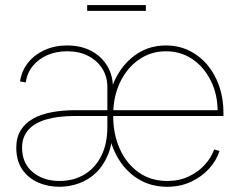

<svg xmlns="http://www.w3.org/2000/svg" viewBox="-20 -713 928 743"><path d="M210 9.8Q165 9.8 127 -7.1Q88.9 -23.9 65.9 -57.6Q43 -91.3 43 -141.6Q43 -181.2 60.1 -208.7Q77.1 -236.3 107.9 -253.7Q138.7 -271 180.4 -278.8Q222.2 -286.6 271.5 -286.6H831.1L822.3 -280.3Q822.3 -347.2 796.1 -400.1Q770 -453.1 724.9 -483.9Q679.7 -514.6 622.1 -514.6Q564 -514.6 517.6 -482.4Q471.2 -450.2 444.6 -394.5Q418 -338.9 418 -267.1V-265.1Q418 -193.8 443.6 -136.7Q469.2 -79.6 516.4 -46.1Q563.5 -12.7 627 -12.7Q673.8 -12.7 710.7 -30.3Q747.6 -47.9 772.7 -75.7Q797.9 -103.5 808.6 -134.3L829.6 -128.9Q817.9 -92.3 789.6 -60.8Q761.2 -29.3 719.7 -9.8Q678.2 9.8 627 9.8Q562.5 9.8 512.7 -21.7Q462.9 -53.2 432.6 -108.2Q402.3 -163.1 396.5 -233.9V-293.9Q402.3 -364.3 432.6 -419.2Q462.9 -474.1 511.7 -505.6Q560.5 -537.1 622.1 -537.1Q670.9 -537.1 711.7 -517.3Q752.4 -497.6 782.2 -462.2Q812 -426.8 828.4 -379.4Q844.7 -332 844.7 -276.4V-264.2H271.5Q204.1 -264.2 158.2 -250.5Q112.3 -236.8 88.9 -209.5Q65.4 -182.1 65.4 -141.6Q65.4 -81.1 106.7 -46.9Q147.9 -12.7 210 -12.7Q264.2 -12.7 305.9 -37.4Q347.7 -62 371.6 -108.9Q395.5 -155.8 395.5 -222.7V-375Q395.5 -416 376 -447.3Q356.4 -478.5 321.3 -496.6Q286.1 -514.6 239.3 -514.6Q196.8 -514.6 162.4 -499.3Q127.9 -483.9 106.2 -456.8Q84.5 -429.7 79.6 -394L57.6 -397.9Q63.5 -438.5 88.1 -469.7Q112.8 -501 152.1 -519Q191.4 -537.1 239.3 -537.1Q293.5 -537.1 333.3 -515.9Q373 -494.6 395 -458Q417 -421.4 417 -375L418 -220.2L416 -218.3Q416 -159.2 398.7 -116.2Q381.3 -73.2 352.3 -45.2Q323.2 -17.1 286.1 -3.7Q249 9.8 210 9.8ZM544.4 -693.4V-670.9H317.4V-693.4Z"/></svg>

Font: Inter 24pt Thin
Style: Regular
Weight: 250
Designer: Rasmus Andersson
Foundry: rsms
Version: Version 4.001;git-66647c0bb